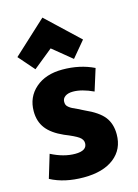

<svg xmlns="http://www.w3.org/2000/svg" viewBox="-128 -913 725 1006"><g transform="rotate(-15 234.0 -410.5)"><path d="M423 -152Q423 -71 363.5 -24.5Q304 22 199 22Q94 22 19 -18L57 -144Q125 -109 187 -109Q251 -109 251 -150Q251 -170 230.5 -184.5Q210 -199 155 -221Q92 -249 63 -287Q34 -325 34 -380Q34 -457 89 -505Q144 -553 235 -553Q330 -553 406 -516L369 -398Q307 -427 259 -427Q232 -427 216.5 -416Q201 -405 201 -387Q201 -377 204 -370Q207 -363 216 -356Q225 -349 232.5 -345.5Q240 -342 260 -332.5Q280 -323 293 -316Q365 -284 394 -246.5Q423 -209 423 -152ZM205 -676 100 -591 25 -677 205 -843 381 -677 309 -591Z"/></g></svg>

Font: Repo
Style: ExtraBold
Weight: 800
Designer: Stefan Peev
Foundry: Context Ltd
Version: Version 001.000